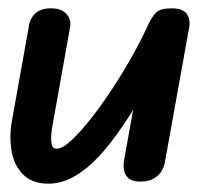

<svg xmlns="http://www.w3.org/2000/svg" viewBox="-20 -436 534 461"><path d="M96 5Q57 5 35 -17.5Q13 -40 7.5 -75.5Q2 -111 9 -148L49 -371Q51 -390 64 -403Q77 -416 103 -416Q128 -416 140 -402Q152 -388 148 -369L107 -140Q104 -126 103 -111.5Q102 -97 104.5 -88Q107 -79 116 -79Q130 -79 152 -99.5Q174 -120 200.5 -154Q227 -188 253 -228Q279 -268 301 -308Q323 -348 337 -379L348 -253Q332 -226 311.5 -191.5Q291 -157 267 -122.5Q243 -88 216 -59Q189 -30 158.5 -12.5Q128 5 96 5ZM317 0Q293 0 283.5 -13.5Q274 -27 278 -52L337 -379Q345 -396 355 -406Q365 -416 392 -416Q419 -416 428.5 -402.5Q438 -389 434 -369L376 -47Q375 -38 369 -27Q363 -16 350.5 -8Q338 0 317 0Z"/></svg>

Font: Edu QLD Beginner SemiBold
Style: Regular
Weight: 600
Designer: Tina and Corey Anderson
Foundry: Google for Education
Version: Version 1.003